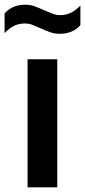

<svg xmlns="http://www.w3.org/2000/svg" viewBox="-58 -798 363 818"><path d="M59.5 0V-545.5H186V0ZM196 -654Q173.5 -654 153.5 -661.5Q133.5 -669 115 -677.5Q97.5 -685.5 81.2 -691.8Q65 -698 48.5 -698Q22.5 -698 2 -688Q-18.5 -678 -38.5 -657V-741Q-5 -778 50 -778Q72.5 -778 92.5 -770.2Q112.5 -762.5 131 -754Q148.5 -746.5 164.8 -740Q181 -733.5 197.5 -733.5Q223.5 -733.5 244 -743.5Q264.5 -753.5 284.5 -774.5V-690.5Q251 -654 196 -654Z"/></svg>

Font: Encode Sans SmCnd SmBold
Style: Regular
Weight: 600
Width: 4
Designer: Multiple Designers
Foundry: Impallari Type
Version: Version 3.002; ttfautohint (v1.8.3) -l 8 -r 50 -G 200 -x 14 